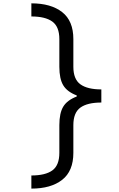

<svg xmlns="http://www.w3.org/2000/svg" viewBox="-20 -1029 707 1143"><path d="M436.8 -454.4V-460.9Q380.2 -482.4 356.8 -520.8Q333.3 -559.2 333.3 -631.5V-796.2Q333.3 -870.4 291.3 -900.7Q249.3 -931 166.7 -931V-1009.1Q283.2 -1009.1 349.9 -957Q416.7 -904.9 416.7 -796.2V-631.5Q416.7 -557.3 458.7 -527Q500.7 -496.7 583.3 -496.7V-418.6Q500 -418.6 458.3 -388.3Q416.7 -358.1 416.7 -283.9V-119.1Q416.7 -10.4 349.9 41.7Q283.2 93.8 166.7 93.8V15.6Q250 15.6 291.7 -14.6Q333.3 -44.9 333.3 -119.1V-283.9Q333.3 -356.1 356.8 -394.5Q380.2 -432.9 436.8 -454.4Z"/></svg>

Font: Monoid
Style: Regular
Weight: 400
Width: 4
Monospace: yes
Designer: Andreas Larsen (@larsenwork)
Version: Version 0.61